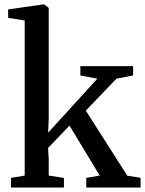

<svg xmlns="http://www.w3.org/2000/svg" viewBox="-20 -839 649 859"><path d="M29 0V-43L90.5 -53.5V-747.5L16.5 -759V-797L171.5 -819H177.5L198 -804V-311L195.5 -245.5L415.5 -487L339.5 -501.5V-543H575.5V-501.5L501 -487L364 -344L549.5 -53L609 -43.5V0H366V-43L426 -53.5L291 -277L195 -177L198 -129V-53.5L266 -43V0Z"/></svg>

Font: Merriweather 48pt Medium
Style: Regular
Weight: 500
Version: Version 2.100